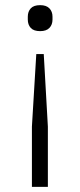

<svg xmlns="http://www.w3.org/2000/svg" viewBox="-20 -541 312 746"><path d="M104 185V-49L121 -331H150L166 -49V185ZM136 -420Q111 -420 99.5 -432.5Q88 -445 88 -465V-476Q88 -496 99.5 -508.5Q111 -521 136 -521Q160 -521 172 -508.5Q184 -496 184 -476V-465Q184 -445 172 -432.5Q160 -420 136 -420Z"/></svg>

Font: IBM Plex Thai Light
Style: Regular
Weight: 300
Designer: Mike Abbink, Paul van der Laan, Pieter van Rosmalen, Ben Mitchell, Mark Frömberg
Foundry: Bold Monday
Version: Version 1.0